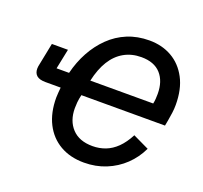

<svg xmlns="http://www.w3.org/2000/svg" viewBox="-124 -854 1069 1010"><g transform="rotate(20 410.0 -349.0)"><path d="M548 -710Q619 -710 674 -678.5Q729 -647 761 -586.5Q793 -526 793 -438Q793 -416 790 -394Q787 -372 783 -349L777 -317H309Q303 -292 301.5 -273.5Q300 -255 300 -241Q300 -171 340 -128Q380 -85 455 -85Q493 -85 527 -98Q561 -111 590 -139.5Q619 -168 643 -214L733 -171Q707 -116 664 -75Q621 -34 564.5 -11Q508 12 442 12Q365 12 308 -21Q251 -54 220 -115Q189 -176 189 -260Q189 -275 190.5 -288.5Q192 -302 193 -317H108Q74 -317 58.5 -330.5Q43 -344 43 -369Q43 -375 44 -382Q45 -389 47 -397L71 -517H161L138 -405H208Q224 -470 254 -525Q284 -580 327 -622Q370 -664 425.5 -687Q481 -710 548 -710ZM538 -613Q484 -613 441.5 -589Q399 -565 370.5 -519Q342 -473 327 -405H679Q682 -418 683 -432.5Q684 -447 684 -460Q684 -531 647 -572Q610 -613 538 -613Z"/></g></svg>

Font: IBM Plex Sans Medium
Style: Italic
Weight: 500
Italic angle: -11.31°
Designer: Mike Abbink, Paul van der Laan, Pieter van Rosmalen
Foundry: Bold Monday
Version: Version 3.201